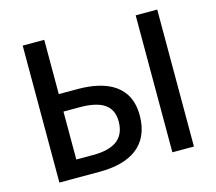

<svg xmlns="http://www.w3.org/2000/svg" viewBox="-104 -868 1125 998"><g transform="rotate(-15 458.5 -368.5)"><path d="M97 0H314C479 0 591 -67 591 -231C591 -383 478 -445 314 -445H213V-737H97ZM213 -93V-351H300C418 -351 477 -313 477 -228C477 -133 415 -93 303 -93ZM705 0H821V-737H705Z"/></g></svg>

Font: Noto Sans CJK TC Medium
Style: Regular
Weight: 500
Designer: Ryoko NISHIZUKA 西塚涼子 (kana, bopomofo & ideographs); Paul D. Hunt (Latin, Greek & Cyrillic); Sandoll Communications 산돌커뮤니
Foundry: Adobe
Version: Version 2.004;hotconv 1.0.118;makeotfexe 2.5.65603